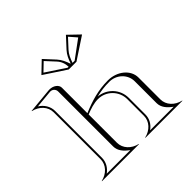

<svg xmlns="http://www.w3.org/2000/svg" viewBox="-189 -968 1158 1158"><g transform="rotate(-45 390.0 -389.0)"><path d="M418.6 -636.4C409.9 -662.6 398 -690.1 378.5 -711.2L316.6 -778.4L246.3 -710.9L386.6 -618.4H452.8L593 -710.9L522.8 -778.4L460.9 -711.2C441.4 -690.1 429.4 -662.6 420.8 -636.4ZM449.2 -630.4H431.4L432.2 -632.7C440.6 -658.2 452.1 -684 469.7 -703.1L523.3 -761.3L563.9 -714.7ZM390.2 -630.4 265.5 -712.7 316 -761.3 369.7 -703.1C388.6 -682.6 397.3 -658.5 397.9 -630.4ZM140 -100C140 -52.2 102.9 -13.2 52 -2V0H368V-2C317.1 -13.2 280 -52.2 280 -100V-341.4C313 -355.1 350.7 -367.5 385.1 -367.5C454 -367.5 510 -311.3 510 -242V-100C510 -52.2 472.9 -13.2 422 -2V0H738V-2C687.1 -13.2 650 -52.2 650 -100V-287C650 -352.1 585.9 -405 507 -405C425 -405 355.7 -384.3 280 -352.3V-570C280 -594.5 253 -615.5 218.9 -615.5C216 -615.5 213 -615.3 210 -615L52 -600V-598C102.9 -586.8 140 -547.8 140 -500ZM248 -100C248 -63.8 272.8 -35.3 305.6 -12H104.4C133.5 -32.7 152 -63.9 152 -100V-500C152 -539.3 129.2 -572.9 97.9 -592.3L211.2 -603.1C212.4 -603.2 213.5 -603.2 214.7 -603.2C232.7 -603.2 248 -588.4 248 -570ZM394.8 -379.2C432.7 -388.5 466.9 -393 507 -393C568.3 -393 618 -345.5 618 -287V-100C618 -63.9 642.7 -35.3 675.5 -12H474.5C504.5 -33.4 522 -63.9 522 -100V-242C522 -314.5 465.9 -374 394.8 -379.2Z"/></g></svg>

Font: Sortefax
Style: Medium
Weight: 500
Designer: gluk
Foundry: gluk
Version: Version 0.261